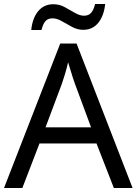

<svg xmlns="http://www.w3.org/2000/svg" viewBox="-20 -933 679 953"><path d="M545 0 459 -221H176L91 0H0L279 -717H360L638 0ZM352 -517Q349 -525 342 -546Q335 -567 328.5 -589.5Q322 -612 318 -624Q311 -593 302 -563.5Q293 -534 287 -517L206 -301H432ZM135 -784Q141 -843 169.5 -877.5Q198 -912 245 -912Q275 -912 301.5 -897.5Q328 -883 352 -869Q376 -855 397 -855Q420 -855 432.5 -869.5Q445 -884 452 -913H502Q496 -855 468 -820Q440 -785 393 -785Q365 -785 338.5 -799Q312 -813 287.5 -827.5Q263 -842 241 -842Q217 -842 205 -827.5Q193 -813 186 -784Z"/></svg>

Font: Noto Sans Anatolian Hieroglyphs
Style: Regular
Weight: 400
Designer: Monotype Design Team
Foundry: Monotype Imaging Inc.
Version: Version 2.001; ttfautohint (v1.8.4.7-5d5b)